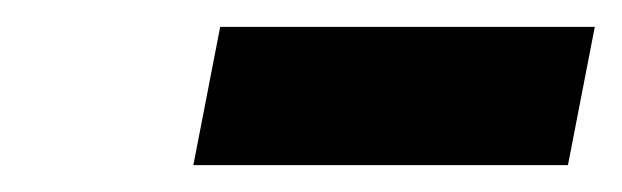

<svg xmlns="http://www.w3.org/2000/svg" viewBox="-20 -682 463 143"><path d="M124 -559 144 -662H423L403 -559Z"/></svg>

Font: Libra Sans
Style: Bold Italic
Weight: 700
Italic angle: -12°
Foundry: Context Ltd
Version: Version 1.002